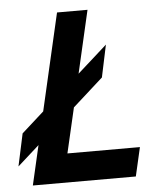

<svg xmlns="http://www.w3.org/2000/svg" viewBox="-69 -734 638 778"><g transform="rotate(-5 250.5 -345.0)"><path d="M184.1 -117.2H479L452.1 0H33.2L70.3 -161.1L-18.1 -82L10.3 -213.9L101.1 -295.4L191.9 -689.9H315.9L257.3 -435.1L377.9 -543L350.1 -411.6L226.6 -300.8Z"/></g></svg>

Font: HK Grotesk Legacy
Style: Bold Italic
Weight: 700
Italic angle: -13°
Designer: Alfredo Marco Pradil
Foundry: Hanken Design Co.
Version: Version 2.022;PS 002.022;hotconv 1.0.88;makeotf.lib2.5.64775